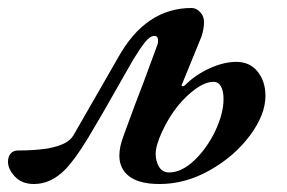

<svg xmlns="http://www.w3.org/2000/svg" viewBox="-67 -447 720 481"><path d="M-47 -42Q-47 -54 -40.5 -62Q-34 -70 -22 -70Q20 -70 52 -75Q79 -80 94.5 -88Q110 -96 117 -108L229 -303Q298 -427 413 -427Q425 -427 435 -416Q445 -405 444 -389Q444 -376 438 -356L389 -236Q388 -235 388 -233Q388 -231 391 -231Q394 -231 397 -234Q423 -260 458.5 -276Q494 -292 525 -292Q559 -292 578.5 -267.5Q598 -243 598 -207Q598 -160 559.5 -108Q521 -56 459.5 -21Q398 14 333 14Q282 14 257 -5Q232 -24 232 -57Q232 -80 243 -108Q273 -191 292 -239L327 -334Q329 -338 329 -345Q329 -357 320 -357Q309 -357 296.5 -341.5Q284 -326 267 -298L235 -242Q186 -155 154 -102Q122 -49 97 -23Q61 14 18 14Q-12 14 -29.5 -4.5Q-47 -23 -47 -42ZM493 -199Q493 -219 486.5 -230.5Q480 -242 468 -242Q448 -242 424 -225Q400 -208 378 -181Q355 -152 339 -117Q323 -82 323 -62Q323 -43 331.5 -29Q340 -15 357 -15Q388 -15 420 -45.5Q452 -76 472.5 -119.5Q493 -163 493 -199Z"/></svg>

Font: EB Garamond SemiBold
Style: Italic
Weight: 600
Italic angle: -17.2°
Designer: Georg Duffner and Octavio Pardo
Foundry: Georg Duffner
Version: Version 1.000